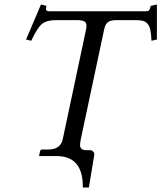

<svg xmlns="http://www.w3.org/2000/svg" viewBox="-20 -688 714 849"><path d="M337.9 -75.2Q334.5 -59.1 334 -47.9Q333.5 -36.6 340.3 -30.3Q347.2 -23.9 363.3 -23.9H379.9Q385.7 -23.9 391.8 -18.1Q397.9 -12.2 397 -3.9L373 141.1H346.2Q348.1 2 229.5 2H154.8L152.8 0L157.2 -19Q158.7 -26.9 166.5 -26.9H192.9Q247.6 -26.9 257.3 -71.8L360.8 -559.1Q365.7 -582 356.7 -590.6Q347.7 -599.1 320.3 -599.1H229.5Q187 -599.1 166.3 -582.8Q145.5 -566.4 118.2 -507.8L95.2 -513.2L161.1 -668L185.5 -662.1Q182.1 -649.9 184.3 -644Q186.5 -638.2 197.8 -638.2H625.5Q636.2 -638.2 639.9 -643.3Q643.6 -648.4 646.5 -662.1L673.8 -668V-513.2L649.9 -507.8Q648.4 -538.6 644.8 -555.9Q641.1 -573.2 632.1 -583.3Q623 -593.3 610.8 -596.2Q598.6 -599.1 576.2 -599.1H497.1Q469.7 -599.1 457.5 -590.3Q445.3 -581.5 440.4 -557.1Z"/></svg>

Font: Linux Biolinum G
Style: Italic
Weight: 400
Italic angle: -12°
Designer: Philipp H. Poll
Foundry: Philipp H. Poll
Version: Version 0.5.1